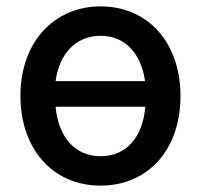

<svg xmlns="http://www.w3.org/2000/svg" viewBox="-20 -560 628 601"><path d="M545 -260C545 -91 443 21 295 21C143 21 44 -96 44 -260C44 -428 149 -540 295 -540C446 -540 545 -423 545 -260ZM295 -71C375 -71 426 -129 435 -226H154C163 -130 215 -71 295 -71ZM295 -448C219 -448 166 -394 154 -306H434C422 -393 371 -448 295 -448Z"/></svg>

Font: Repo Medium
Style: Regular
Weight: 500
Designer: Stefan Peev
Foundry: Context Ltd
Version: Version 1.502